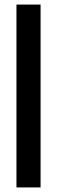

<svg xmlns="http://www.w3.org/2000/svg" viewBox="-20 -820 250 840"><path d="M52 0V-800H157.5V0Z"/></svg>

Font: Big Shoulders Medium
Style: Regular
Weight: 500
Designer: Patric King
Foundry: XO Type Co
Version: Version 2.002